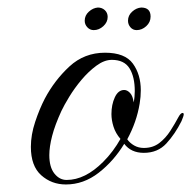

<svg xmlns="http://www.w3.org/2000/svg" viewBox="-20 -470 508 510"><path d="M155 20Q117 20 89.5 -4.5Q62 -29 62 -80Q62 -112 73.5 -146.5Q85 -181 99 -208Q125 -257 164.5 -293.5Q204 -330 259 -330Q312 -330 333 -301Q354 -272 354 -230Q354 -213 351 -195Q343 -146 318 -100Q325 -90 336.5 -83.5Q348 -77 362 -77Q386 -77 403 -90Q420 -103 432.5 -122.5Q445 -142 454 -159Q460 -170 465 -170Q468 -170 468 -166Q468 -162 462 -148Q445 -114 422 -89Q399 -64 362 -64Q328 -64 310 -88Q282 -42 242 -11Q202 20 155 20ZM157 8Q206 8 254 -40Q268 -54 279.5 -69.5Q291 -85 300 -101Q287 -116 281.5 -133.5Q276 -151 276 -167Q276 -192 285 -211.5Q294 -231 310 -231Q318 -231 325.5 -223Q333 -215 335 -198Q338 -212 338 -228Q338 -266 324 -288.5Q310 -311 277 -311Q257 -311 236 -295.5Q215 -280 196.5 -258Q178 -236 164 -213Q150 -190 143 -175Q126 -138 118.5 -109Q111 -80 111 -58Q111 -26 124.5 -9Q138 8 157 8ZM229 -390Q219 -390 212 -397.5Q205 -405 205 -415Q205 -429 216 -439Q227 -449 240 -450Q251 -450 258.5 -443Q266 -436 266 -425Q266 -411 254.5 -400.5Q243 -390 229 -390ZM343 -390Q333 -390 326.5 -397.5Q320 -405 320 -415Q320 -429 331 -439Q342 -449 355 -450Q380 -450 380 -426Q380 -411 368.5 -400.5Q357 -390 343 -390Z"/></svg>

Font: MonteCarlo
Style: Regular
Weight: 400
Designer: Robert E. Leuschke
Foundry: Robert E. Leuschke
Version: Version 1.010; ttfautohint (v1.8.3)